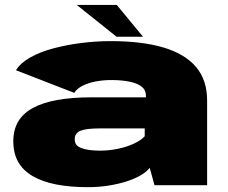

<svg xmlns="http://www.w3.org/2000/svg" viewBox="-20 -766 942 794"><path d="M344 8Q387 8 427.2 1.8Q467.5 -4.5 501.5 -15.2Q535.5 -26 560.8 -40.5Q586 -55 599 -72L619 0H836.5V-350.5Q836.5 -435 790.8 -489Q745 -543 656.2 -569.5Q567.5 -596 437.5 -596Q377.5 -596 316.2 -588.2Q255 -580.5 200.8 -566Q146.5 -551.5 105.8 -528.8Q65 -506 46 -475.5L287 -382Q299 -400.5 323 -412.2Q347 -424 377.8 -429.5Q408.5 -435 439 -435Q484 -435 516.2 -428.2Q548.5 -421.5 566 -407.5Q583.5 -393.5 583.5 -370.5V-363.5H357.5Q277.5 -363.5 216.8 -352.5Q156 -341.5 115.5 -319.2Q75 -297 55 -262.8Q35 -228.5 35 -181.5Q35 -132.5 55.2 -96.5Q75.5 -60.5 115.5 -37.5Q155.5 -14.5 212.5 -3.2Q269.5 8 344 8ZM393 -143Q368.5 -143 349.2 -145.8Q330 -148.5 316.2 -153.8Q302.5 -159 295.8 -167.5Q289 -176 289 -189.5Q289 -203 295.2 -212Q301.5 -221 314 -225.8Q326.5 -230.5 346.8 -232.8Q367 -235 394 -235H578.5V-202.5Q563 -185.5 533.2 -171.8Q503.5 -158 466.5 -150.5Q429.5 -143 393 -143ZM462 -614H571.5L463 -745.5H297.5Z"/></svg>

Font: Anybody Expanded Black
Style: Regular
Weight: 900
Width: 7
Designer: Tyler Finck
Foundry: Etcetera Type Company
Version: Version 1.113;gftools[0.9.25]